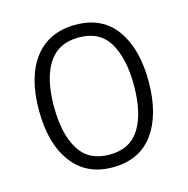

<svg xmlns="http://www.w3.org/2000/svg" viewBox="-87 -626 703 719"><g transform="rotate(-15 264.5 -266.0)"><path d="M477 -267Q477 -139 423 -64.5Q369 10 264 10Q163 10 107.5 -64.5Q52 -139 52 -267Q52 -398 108 -470Q164 -542 267 -542Q370 -542 423.5 -467.5Q477 -393 477 -267ZM110 -267Q110 -160 147.5 -99.5Q185 -39 265 -39Q345 -39 382.5 -99Q420 -159 420 -267Q420 -370 384 -431.5Q348 -493 266 -493Q187 -493 148.5 -434Q110 -375 110 -267Z"/></g></svg>

Font: Noto Sans Arabic UI SmCn Lt
Style: Regular
Weight: 300
Width: 4
Designer: Monotype Design Team, Nadine Chahine and Nizar Qandah
Foundry: Monotype Imaging Inc.
Version: Version 2.010; ttfautohint (v1.8.4.7-5d5b)